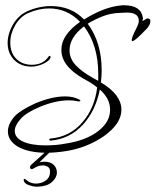

<svg xmlns="http://www.w3.org/2000/svg" viewBox="-20 -516 591 729"><path d="M156 64Q89 64 48 41Q10 18 10 -17Q10 -46 37 -76Q60 -99 115 -124Q178 -150 227 -150Q259 -150 281 -138Q285 -137 285 -134Q285 -131 280 -131Q275 -131 272 -132Q259 -135 241 -135Q192 -135 133 -111Q78 -88 58 -64Q36 -39 36 -19Q36 7 67.5 21.5Q99 36 153 36Q171 36 190.5 34.5Q210 33 230 29Q309 17 355 -20Q398 -54 398 -99Q398 -142 359 -176Q351 -136 335.5 -103.5Q320 -71 297 -45Q246 12 171 18Q168 18 167 14Q167 11 171 10Q246 4 294 -53Q339 -105 349 -184Q336 -195 319 -205Q270 -231 248 -253Q213 -286 213 -327Q213 -383 284 -433Q235 -484 166 -484Q127 -484 86 -466Q56 -452 37.5 -420Q19 -388 19 -354Q19 -326 31 -306Q55 -270 101 -270Q144 -270 165 -302Q167 -304 169 -304Q172 -303 172 -300Q172 -287 143 -273Q119 -263 100 -263Q49 -263 23 -302Q9 -324 9 -352Q9 -388 29.5 -423Q50 -458 83 -473Q128 -493 173 -493Q250 -493 299 -442Q375 -489 436 -495Q440 -496 443.5 -496Q447 -496 451 -496Q515 -496 522 -450Q524 -448 522 -443L521 -438Q521 -435 523 -437L538 -446H540Q551 -446 551 -436Q551 -424 540 -410Q493 -360 483 -360Q480 -360 480 -364Q480 -374 499 -411Q507 -427 507 -437Q507 -471 454 -468L434 -467Q401 -466 371 -454.5Q341 -443 313 -426Q366 -355 366 -249Q366 -226 363 -203Q441 -157 441 -99Q441 -46 373 2Q308 46 229 58Q190 64 156 64ZM353 -236Q353 -344 299 -416Q244 -374 244 -325Q244 -294 267 -269Q290 -244 333 -220L353 -209ZM120 193Q107 193 88.5 186.5Q70 180 70 166Q70 163 74 163Q74 163 85 171Q98 181 117 181Q137 181 153.5 169.5Q170 158 170 136Q170 122 161 117Q152 112 144 112Q131 112 122 116Q113 120 105 125Q103 126 101 126Q94 126 94 119Q94 114 97 111L168 47Q181 50 176 55L130 100Q135 99 139.5 98.5Q144 98 149 98Q172 98 184 110Q196 122 196 139Q196 158 177.5 175Q159 192 120 193Z"/></svg>

Font: Passions Conflict
Style: Regular
Weight: 400
Designer: Robert E. Leuschke
Foundry: Robert E. Leuschke
Version: Version 1.010; ttfautohint (v1.8.3)